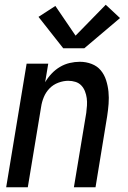

<svg xmlns="http://www.w3.org/2000/svg" viewBox="-20 -788 540 808"><path d="M6 0 92 -520H183L170 -442Q181 -461 197 -478Q213 -495 232.5 -506.5Q252 -518 273.5 -523Q295 -528 316 -528Q342 -528 365.5 -519Q389 -510 404 -492Q419 -474 426.5 -450.5Q434 -427 436.5 -402Q439 -377 437 -351Q435 -325 431 -299L382 0H291L343 -313Q345 -328 346 -344Q347 -360 345 -375Q343 -390 337.5 -404Q332 -418 322 -428.5Q312 -439 297.5 -443.5Q283 -448 267 -448Q247 -448 225.5 -440Q204 -432 188.5 -416Q173 -400 164.5 -379.5Q156 -359 153 -338L97 0ZM246 -585 142 -717 213 -763 298 -638 425 -768 485 -712 335 -585Z"/></svg>

Font: Iosevka SS04 Medium
Style: Italic
Weight: 500
Italic angle: -9°
Monospace: yes
Designer: Belleve Invis
Foundry: Belleve Invis
Version: Version 19.0.0; ttfautohint (v1.8.4)